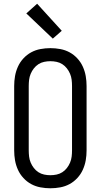

<svg xmlns="http://www.w3.org/2000/svg" viewBox="-20 -1001 540 1029"><path d="M250 8Q223 8 196.5 3Q170 -2 147 -14.5Q124 -27 105.5 -47Q87 -67 76 -91.5Q65 -116 60.5 -142Q56 -168 56 -195V-540Q56 -567 60.5 -593Q65 -619 76 -643.5Q87 -668 105.5 -688Q124 -708 147 -720.5Q170 -733 196.5 -738Q223 -743 250 -743Q277 -743 303.5 -738Q330 -733 353 -720.5Q376 -708 394.5 -688Q413 -668 424 -643.5Q435 -619 439.5 -593Q444 -567 444 -540V-195Q444 -168 439.5 -142Q435 -116 424 -91.5Q413 -67 394.5 -47Q376 -27 353 -14.5Q330 -2 303.5 3Q277 8 250 8ZM250 -62Q267 -62 283.5 -65.5Q300 -69 314 -78Q328 -87 338.5 -100.5Q349 -114 355.5 -129.5Q362 -145 364 -161.5Q366 -178 366 -195V-540Q366 -557 364 -573.5Q362 -590 355.5 -605.5Q349 -621 338.5 -634.5Q328 -648 314 -657Q300 -666 283.5 -669.5Q267 -673 250 -673Q233 -673 216.5 -669.5Q200 -666 186 -657Q172 -648 161.5 -634.5Q151 -621 144.5 -605.5Q138 -590 136 -573.5Q134 -557 134 -540V-195Q134 -178 136 -161.5Q138 -145 144.5 -129.5Q151 -114 161.5 -100.5Q172 -87 186 -78Q200 -69 216.5 -65.5Q233 -62 250 -62ZM263 -794 121 -929 179 -981 311 -836Z"/></svg>

Font: Iosevka www.saffi
Style: Regular
Weight: 400
Monospace: yes
Designer: Belleve Invis
Foundry: Belleve Invis
Version: Version 22.0.2; ttfautohint (v1.8.3)